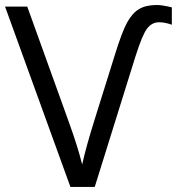

<svg xmlns="http://www.w3.org/2000/svg" viewBox="-20 -740 700 760"><path d="M609.9 -651.9Q581.1 -651.9 562 -626.7Q543 -601.6 515.1 -513.2L355 0H258.8L0 -713.9H87.9L252.9 -255.9Q288.1 -158.7 305.2 -88.9Q320.8 -159.2 355 -268.1L434.1 -521Q462.9 -614.3 483.4 -651.4Q503.9 -688.5 530.8 -704.3Q557.6 -720.2 601.1 -720.2Q621.6 -720.2 660.2 -710.9V-642.1Q632.8 -651.9 609.9 -651.9Z"/></svg>

Font: HunimalSansv1.5
Style: Regular
Weight: 400
Foundry: Ascender Corporation
Version: Version 1.10